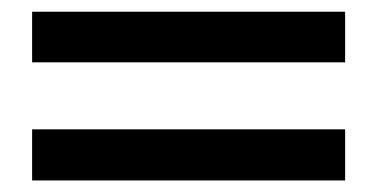

<svg xmlns="http://www.w3.org/2000/svg" viewBox="-20 -486 648 330"><path d="M573.2 -175.8Q573.2 -175.8 573.2 -219.7Q573.2 -263.7 573.2 -263.7Q573.2 -263.7 503.9 -263.7Q434.6 -263.7 343.8 -263.7Q305.7 -263.7 266.6 -263.7Q227.5 -263.7 192.4 -263.7Q126 -263.7 80.1 -263.7Q35.2 -263.7 35.2 -263.7Q35.2 -263.7 35.2 -219.7Q35.2 -175.8 35.2 -175.8Q35.2 -175.8 104.5 -175.8Q173.8 -175.8 263.7 -175.8Q335 -175.8 405.3 -175.8Q476.6 -175.8 520.5 -175.8Q544.9 -175.8 558.6 -175.8Q573.2 -175.8 573.2 -175.8ZM573.2 -378.9Q573.2 -378.9 573.2 -422.9Q573.2 -465.8 573.2 -465.8Q573.2 -465.8 503.9 -465.8Q434.6 -465.8 343.8 -465.8Q305.7 -465.8 266.6 -465.8Q227.5 -465.8 192.4 -465.8Q126 -465.8 80.1 -465.8Q35.2 -465.8 35.2 -465.8Q35.2 -465.8 35.2 -422.9Q35.2 -378.9 35.2 -378.9Q35.2 -378.9 104.5 -378.9Q173.8 -378.9 263.7 -378.9Q335 -378.9 405.3 -378.9Q476.6 -378.9 520.5 -378.9Q544.9 -378.9 558.6 -378.9Q573.2 -378.9 573.2 -378.9Z"/></svg>

Font: umazing
Style: Display
Weight: 400
Designer: umazing